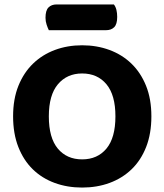

<svg xmlns="http://www.w3.org/2000/svg" viewBox="-20 -828 740 865"><path d="M662 -304Q662 -226 638.5 -166Q615 -106 573 -65.5Q531 -25 474 -4Q417 17 350 17Q283 17 226 -4Q169 -25 127.5 -65.5Q86 -106 62.5 -166Q39 -226 39 -304Q39 -382 63 -441.5Q87 -501 129 -541.5Q171 -582 227.5 -603Q284 -624 350 -624Q416 -624 473 -603Q530 -582 572 -541.5Q614 -501 638 -441.5Q662 -382 662 -304ZM500 -304Q500 -400 459.5 -448.5Q419 -497 350 -497Q282 -497 241 -448.5Q200 -400 200 -304Q200 -207 240.5 -158.5Q281 -110 350 -110Q419 -110 459.5 -158.5Q500 -207 500 -304ZM200 -692Q195 -702 190 -717Q185 -732 185 -748Q185 -781 198.5 -794.5Q212 -808 235 -808H493Q501 -798 504.5 -783.5Q508 -769 508 -752Q508 -719 494.5 -705.5Q481 -692 458 -692Z"/></svg>

Font: Baloo Tammudu 2
Style: Bold
Weight: 700
Designer: Maithili Shingre, Omkar Shende and Ek Type
Foundry: Ek Type
Version: Version 1.640;hotconv 1.0.111;makeotfexe 2.5.65597; ttfautoh